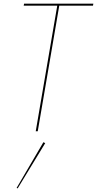

<svg xmlns="http://www.w3.org/2000/svg" viewBox="-20 -720 532 1053"><path d="M112 -700H492L490 -689H305L187 0H176L294 -689H110ZM228 65 77 313 71 311 218 60Z"/></svg>

Font: Jost Thin
Style: Italic
Weight: 200
Italic angle: -5°
Version: Version 3.710